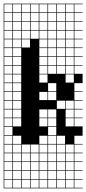

<svg xmlns="http://www.w3.org/2000/svg" viewBox="-20 -785 469 1043"><path d="M0 238.1V-765.1H428.6V-761.9H384.1V-717.5H428.6V-714.3H384.1V-669.8H428.6V-666.7H384.1V-622.2H428.6V-619H384.1V-574.6H428.6V-571.4H384.1V-527H428.6V-523.8H384.1V-479.4H428.6V-476.2H384.1V-431.7H428.6V-428.6H384.1V-384.1H428.6V-333.3H384.1V-288.9H428.6V-285.7H384.1V-241.3H428.6V-238.1H384.1V-193.7H428.6V-190.5H384.1V-146H428.6V-142.9H384.1V-98.4H428.6V-47.6H384.1V-3.2H428.6V0H384.1V44.4H428.6V47.6H384.1V92.1H428.6V95.2H384.1V139.7H428.6V142.9H384.1V187.3H428.6V190.5H384.1V234.9H428.6V238.1ZM336.5 -717.5H381V-761.9H336.5ZM288.9 -717.5H333.3V-761.9H288.9ZM241.3 -717.5H285.7V-761.9H241.3ZM50.8 -717.5H95.2V-761.9H50.8ZM193.7 -717.5H238.1V-761.9H193.7ZM146 -717.5H190.5V-761.9H146ZM3.2 -717.5H47.6V-761.9H3.2ZM98.4 -717.5H142.9V-761.9H98.4ZM336.5 -669.8H381V-714.3H336.5ZM288.9 -669.8H333.3V-714.3H288.9ZM50.8 -669.8H95.2V-714.3H50.8ZM241.3 -669.8H285.7V-714.3H241.3ZM193.7 -669.8H238.1V-714.3H193.7ZM146 -669.8H190.5V-714.3H146ZM98.4 -669.8H142.9V-714.3H98.4ZM3.2 -669.8H47.6V-714.3H3.2ZM336.5 -622.2H381V-666.7H336.5ZM50.8 -622.2H95.2V-666.7H50.8ZM288.9 -622.2H333.3V-666.7H288.9ZM241.3 -622.2H285.7V-666.7H241.3ZM193.7 -622.2H238.1V-666.7H193.7ZM98.4 -622.2H142.9V-666.7H98.4ZM3.2 -622.2H47.6V-666.7H3.2ZM146 -622.2H190.5V-666.7H146ZM146 -574.6H190.5V-619H146ZM3.2 -574.6H47.6V-619H3.2ZM193.7 -574.6H238.1V-619H193.7ZM98.4 -574.6H142.9V-619H98.4ZM241.3 -574.6H285.7V-619H241.3ZM288.9 -574.6H333.3V-619H288.9ZM336.5 -574.6H381V-619H336.5ZM50.8 -574.6H95.2V-619H50.8ZM142.9 -571.4H98.4V-527H142.9ZM50.8 -527H95.2V-571.4H50.8ZM241.3 -527H285.7V-571.4H241.3ZM336.5 -527H381V-571.4H336.5ZM193.7 -527H238.1V-571.4H193.7ZM288.9 -527H333.3V-571.4H288.9ZM3.2 -527H47.6V-571.4H3.2ZM50.8 -479.4H95.2V-523.8H50.8ZM241.3 -479.4H285.7V-523.8H241.3ZM336.5 -479.4H381V-523.8H336.5ZM193.7 -479.4H238.1V-523.8H193.7ZM288.9 -479.4H333.3V-523.8H288.9ZM3.2 -479.4H47.6V-523.8H3.2ZM50.8 -431.7H95.2V-476.2H50.8ZM241.3 -431.7H285.7V-476.2H241.3ZM336.5 -431.7H381V-476.2H336.5ZM3.2 -431.7H47.6V-476.2H3.2ZM193.7 -431.7H238.1V-476.2H193.7ZM288.9 -431.7H333.3V-476.2H288.9ZM50.8 -384.1H95.2V-428.6H50.8ZM241.3 -384.1H285.7V-428.6H241.3ZM336.5 -384.1H381V-428.6H336.5ZM3.2 -384.1H47.6V-428.6H3.2ZM288.9 -384.1H333.3V-428.6H288.9ZM193.7 -384.1H238.1V-428.6H193.7ZM50.8 -336.5H95.2V-381H50.8ZM336.5 -336.5H381V-381H336.5ZM3.2 -336.5H47.6V-381H3.2ZM193.7 -336.5H238.1V-381H193.7ZM241.3 -288.9H285.7V-333.3H241.3ZM50.8 -288.9H95.2V-333.3H50.8ZM3.2 -288.9H47.6V-333.3H3.2ZM193.7 -241.3H238.1V-285.7H193.7ZM3.2 -241.3H47.6V-285.7H3.2ZM50.8 -241.3H95.2V-285.7H50.8ZM241.3 -241.3H285.7V-285.7H241.3ZM3.2 -193.7H47.6V-238.1H3.2ZM288.9 -193.7H333.3V-238.1H288.9ZM336.5 -193.7H381V-238.1H336.5ZM50.8 -193.7H95.2V-238.1H50.8ZM3.2 -146H47.6V-190.5H3.2ZM193.7 -146H238.1V-190.5H193.7ZM336.5 -146H381V-190.5H336.5ZM50.8 -146H95.2V-190.5H50.8ZM241.3 -146H285.7V-190.5H241.3ZM193.7 -98.4H238.1V-142.9H193.7ZM336.5 -98.4H381V-142.9H336.5ZM50.8 -98.4H95.2V-142.9H50.8ZM241.3 -98.4H285.7V-142.9H241.3ZM3.2 -98.4H47.6V-142.9H3.2ZM3.2 -50.8H47.6V-95.2H3.2ZM241.3 -50.8H285.7V-95.2H241.3ZM193.7 -3.2H238.1V-47.6H193.7ZM288.9 -3.2H333.3V-47.6H288.9ZM3.2 -3.2H47.6V-47.6H3.2ZM50.8 -3.2H95.2V-47.6H50.8ZM241.3 -3.2H285.7V-47.6H241.3ZM241.3 44.4H285.7V0H241.3ZM193.7 44.4H238.1V0H193.7ZM98.4 44.4H142.9V0H98.4ZM50.8 44.4H95.2V0H50.8ZM336.5 44.4H381V0H336.5ZM3.2 44.4H47.6V0H3.2ZM146 44.4H190.5V0H146ZM288.9 44.4H333.3V0H288.9ZM241.3 92.1H285.7V47.6H241.3ZM288.9 92.1H333.3V47.6H288.9ZM98.4 92.1H142.9V47.6H98.4ZM50.8 92.1H95.2V47.6H50.8ZM146 92.1H190.5V47.6H146ZM336.5 92.1H381V47.6H336.5ZM193.7 92.1H238.1V47.6H193.7ZM3.2 92.1H47.6V47.6H3.2ZM3.2 139.7H47.6V95.2H3.2ZM288.9 139.7H333.3V95.2H288.9ZM98.4 139.7H142.9V95.2H98.4ZM241.3 139.7H285.7V95.2H241.3ZM193.7 139.7H238.1V95.2H193.7ZM146 139.7H190.5V95.2H146ZM50.8 139.7H95.2V95.2H50.8ZM336.5 139.7H381V95.2H336.5ZM336.5 187.3H381V142.9H336.5ZM146 187.3H190.5V142.9H146ZM50.8 187.3H95.2V142.9H50.8ZM241.3 187.3H285.7V142.9H241.3ZM193.7 187.3H238.1V142.9H193.7ZM98.4 187.3H142.9V142.9H98.4ZM288.9 187.3H333.3V142.9H288.9ZM3.2 187.3H47.6V142.9H3.2ZM336.5 234.9H381V190.5H336.5ZM288.9 234.9H333.3V190.5H288.9ZM241.3 234.9H285.7V190.5H241.3ZM50.8 234.9H95.2V190.5H50.8ZM193.7 234.9H238.1V190.5H193.7ZM98.4 234.9H142.9V190.5H98.4ZM3.2 234.9H47.6V190.5H3.2ZM146 234.9H190.5V190.5H146Z"/></svg>

Font: Jacquard 12 Charted
Style: Regular
Weight: 400
Designer: Sarah Cadigan-Fried
Version: Version 1.000